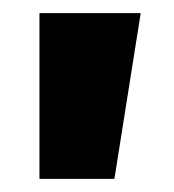

<svg xmlns="http://www.w3.org/2000/svg" viewBox="-20 -720 264 292"><path d="M40 -448V-700H194L154 -448Z"/></svg>

Font: Tektur
Style: Bold
Weight: 700
Designer: Adam Jagosz
Foundry: Adam Jagosz
Version: Version 1.005;gftools[0.9.30]